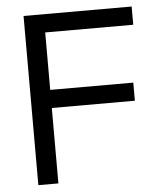

<svg xmlns="http://www.w3.org/2000/svg" viewBox="-50 -725 657 769"><g transform="rotate(-5 278.5 -340.0)"><path d="M73.2 0V-680.2H507.8V-606.9H153.8V-376H487.8V-303.2H153.8V0Z"/></g></svg>

Font: TASA Orbiter Deck
Style: Regular
Weight: 400
Designer: Weizhong Zhang
Version: Version 1.000;Glyphs 3.1.2 (3151)